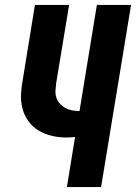

<svg xmlns="http://www.w3.org/2000/svg" viewBox="-20 -755 549 775"><path d="M250 0 283 -202Q274 -201 265 -200.5Q256 -200 247 -200Q217 -200 188 -207Q159 -214 134.5 -229Q110 -244 93.5 -267.5Q77 -291 70 -319.5Q63 -348 65 -378.5Q67 -409 73 -440L121 -735H259L207 -421Q205 -406 204 -391Q203 -376 207 -362.5Q211 -349 220.5 -338Q230 -327 242 -320Q254 -313 268.5 -310Q283 -307 298 -307Q299 -307 299.5 -307Q300 -307 301 -307L371 -735H509L388 0Z"/></svg>

Font: Iosevka SS04 Heavy
Style: Italic
Weight: 900
Italic angle: -9°
Monospace: yes
Designer: Belleve Invis
Foundry: Belleve Invis
Version: Version 19.0.0; ttfautohint (v1.8.4)